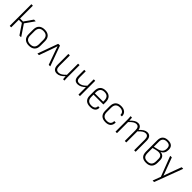

<svg xmlns="http://www.w3.org/2000/svg" viewBox="406 -2391 4274 4274"><g transform="rotate(45 2542.5 -254.5)"><path d="M437 -7Q439 -5 437.5 -2.5Q436 0 432 0H390Q385 0 384 -4L225 -239H128V-6Q128 0 122 0H87Q81 0 81 -6V-677Q81 -683 87 -683H122Q128 -683 128 -677V-279H223L363 -479Q366 -482 371 -482H412Q421 -482 415 -475L265 -263Z M693 11Q605 11 557 -35Q509 -81 509 -169V-314Q509 -401 557 -447.5Q605 -494 693 -494Q781 -494 829.5 -448Q878 -402 878 -314V-169Q878 -81 829.5 -35Q781 11 693 11ZM693 -32Q831 -32 831 -174V-309Q831 -451 693 -451Q555 -451 555 -309V-174Q555 -32 693 -32Z M960 0Q952 0 955 -7L1125 -476Q1128 -482 1135 -482H1175Q1182 -482 1185 -476L1355 -7Q1358 0 1351 0H1313Q1308 0 1307 -4L1196 -313Q1187 -342 1176 -372Q1165 -402 1156 -431H1154Q1145 -401 1134.5 -371Q1124 -341 1113 -310L1004 -4Q1002 0 997 0Z M1572 11Q1446 11 1446 -146V-476Q1446 -482 1452 -482H1487Q1493 -482 1493 -476V-149Q1493 -88 1515.5 -60Q1538 -32 1584 -32Q1627 -32 1667 -58Q1707 -84 1752 -131V-476Q1752 -482 1758 -482H1793Q1799 -482 1799 -476V-115Q1799 -87 1800 -60Q1801 -33 1804 -6Q1804 0 1797 0H1766Q1760 0 1760 -6Q1758 -26 1756.5 -47Q1755 -68 1754 -89Q1709 -40 1664 -14.5Q1619 11 1572 11Z M2251 0Q2245 0 2245 -6V-235Q2202 -194 2157.5 -171Q2113 -148 2067 -148Q1946 -148 1946 -289V-476Q1946 -482 1952 -482H1987Q1993 -482 1993 -476V-296Q1993 -240 2013 -214.5Q2033 -189 2077 -189Q2121 -189 2162.5 -213.5Q2204 -238 2245 -280V-476Q2245 -482 2251 -482H2286Q2292 -482 2292 -476V-6Q2292 0 2286 0Z M2617 11Q2529 11 2483 -33Q2437 -77 2437 -162V-310Q2437 -400 2482.5 -447Q2528 -494 2614 -494Q2702 -494 2747.5 -447.5Q2793 -401 2793 -312V-243Q2793 -237 2787 -237H2483V-172Q2483 -100 2516.5 -65.5Q2550 -31 2619 -31Q2677 -31 2706.5 -55Q2736 -79 2736 -122Q2736 -128 2742 -128H2778Q2782 -128 2783 -123Q2784 -60 2741.5 -24.5Q2699 11 2617 11ZM2483 -278H2746V-310Q2746 -452 2615 -452Q2483 -452 2483 -310Z M3102 11Q3013 11 2966.5 -34.5Q2920 -80 2920 -168V-310Q2920 -400 2966 -447Q3012 -494 3100 -494Q3180 -494 3226 -455Q3272 -416 3272 -350Q3272 -340 3265 -340H3231Q3225 -340 3225 -348Q3226 -396 3192 -423.5Q3158 -451 3100 -451Q2966 -451 2966 -307V-172Q2966 -32 3103 -32Q3163 -32 3194 -59.5Q3225 -87 3225 -140Q3225 -148 3230 -148H3265Q3271 -148 3271 -142Q3271 -69 3228.5 -29Q3186 11 3102 11Z M3417 0Q3411 0 3411 -6V-367Q3411 -396 3409.5 -423.5Q3408 -451 3405 -475Q3405 -482 3412 -482H3444Q3449 -482 3450 -477Q3452 -457 3453.5 -436Q3455 -415 3456 -392Q3503 -442 3545.5 -468Q3588 -494 3633 -494Q3681 -494 3710 -467Q3739 -440 3747 -390Q3795 -442 3837.5 -468Q3880 -494 3926 -494Q3985 -494 4015 -455Q4045 -416 4045 -343V-6Q4045 0 4039 0H4004Q3998 0 3998 -6V-339Q3998 -393 3977.5 -422Q3957 -451 3914 -451Q3877 -451 3837.5 -425.5Q3798 -400 3751 -349V-6Q3751 0 3745 0H3710Q3704 0 3704 -6V-339Q3704 -393 3683.5 -422Q3663 -451 3620 -451Q3584 -451 3544.5 -425.5Q3505 -400 3458 -349V-6Q3458 0 3452 0Z M4380 11Q4291 11 4248 -33Q4205 -77 4205 -170V-526Q4205 -609 4250.5 -651.5Q4296 -694 4379 -694Q4535 -694 4535 -553Q4535 -431 4439 -391V-390Q4502 -385 4533 -349Q4564 -313 4564 -250V-176Q4564 -84 4517 -36.5Q4470 11 4380 11ZM4252 -366 4363 -392Q4423 -407 4455.5 -443Q4488 -479 4488 -544Q4488 -601 4461 -626.5Q4434 -652 4375 -652Q4317 -652 4284.5 -621Q4252 -590 4252 -529ZM4381 -32Q4517 -32 4517 -176V-252Q4517 -304 4488.5 -331Q4460 -358 4408 -358Q4378 -358 4335 -348Q4292 -338 4252 -327V-174Q4252 -98 4282 -65Q4312 -32 4381 -32Z M4771 185Q4764 185 4767 178L4836 -3L4655 -475Q4653 -482 4660 -482H4698Q4704 -482 4705 -477L4809 -198Q4822 -165 4834 -131Q4846 -97 4858 -64H4860Q4871 -97 4883 -131Q4895 -165 4907 -198L5011 -478Q5012 -482 5018 -482H5055Q5063 -482 5060 -475L4814 181Q4812 185 4807 185Z"/></g></svg>

Font: Sofia Sans Semi Condensed Light
Style: Regular
Weight: 300
Designer: Botio Nikoltchev, Ani Petrova
Foundry: lettersoup
Version: Version 4.100; ttfautohint (v1.8.4.7-5d5b)